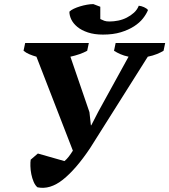

<svg xmlns="http://www.w3.org/2000/svg" viewBox="-20 -910 827 938"><path d="M608 -633Q585 -638 568 -645.5Q551 -653 537 -662L545 -700H787L779 -662Q766 -654 746.5 -646Q727 -638 702 -633L420 -186Q351 -83 287.5 -32.5Q224 18 163 5Q152 -4 144.5 -21.5Q137 -39 133 -59Q129 -79 128.5 -98.5Q128 -118 130 -130L165 -160L295 -123Q306 -132 316 -145Q326 -158 336 -174L158 -633Q140 -638 123.5 -645Q107 -652 95 -662L103 -700H414L406 -662Q390 -653 368.5 -645.5Q347 -638 324 -633L417 -362L424 -298H426L460 -364ZM483 -741Q441 -741 409.5 -751.5Q378 -762 358 -778.5Q338 -795 328.5 -814.5Q319 -834 319 -853Q327 -861 341 -867.5Q355 -874 371.5 -879Q388 -884 405 -887Q422 -890 436 -890L470 -877V-817Q480 -812 489.5 -808.5Q499 -805 515 -805Q536 -805 558 -809.5Q580 -814 599.5 -824Q619 -834 634.5 -848Q650 -862 658 -882Q670 -881 683.5 -875Q697 -869 703 -861Q695 -841 678.5 -820Q662 -799 635 -781.5Q608 -764 570.5 -752.5Q533 -741 483 -741Z"/></svg>

Font: PT Serif
Style: Bold Italic
Weight: 700
Italic angle: -12°
Designer: A.Korolkova, O.Umpeleva, V.Yefimov
Foundry: ParaType Ltd
Version: Version 1.000W OFL